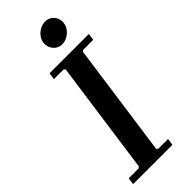

<svg xmlns="http://www.w3.org/2000/svg" viewBox="-278 -900 936 936"><g transform="rotate(-45 189.5 -432.0)"><path d="M305 -635 297 -628 215 -42 223 -35H290L285 0H14L19 -35H88L95 -42L177 -628L170 -635H103L108 -670H379L374 -635ZM252 -726Q226 -726 209 -744.5Q192 -763 192 -788Q192 -809 203.5 -826Q215 -843 233 -853.5Q251 -864 271 -864Q297 -864 314 -846Q331 -828 331 -803Q331 -782 320 -765Q309 -748 290.5 -737Q272 -726 252 -726Z"/></g></svg>

Font: Brygada 1918 SemiBold
Style: Italic
Weight: 600
Italic angle: -8°
Designer: Mateusz Machalski | Borys Kosmynka | Przemek Hoffer
Foundry: NIEPODLEGLA 2018
Version: Version 3.006